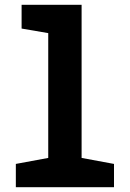

<svg xmlns="http://www.w3.org/2000/svg" viewBox="-20 -780 540 800"><path d="M46 0H455V-97L320 -122V-760H70V-661L181 -642V-122L46 -97Z"/></svg>

Font: Noto Sans Mono ExtraCondensed ExtraBold
Style: Regular
Weight: 800
Width: 2
Designer: Monotype Design Team
Foundry: Monotype Imaging Inc.
Version: Version 2.014